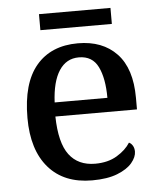

<svg xmlns="http://www.w3.org/2000/svg" viewBox="-51 -722 646 776"><g transform="rotate(-5 272.5 -334.0)"><path d="M292 10Q178 10 115.5 -62Q53 -134 53 -264Q53 -405 113 -476Q173 -547 282 -547Q382 -547 439.5 -486.5Q497 -426 497 -307V-260H166Q168 -153 204.5 -104.5Q241 -56 310 -56Q362 -56 398.5 -78Q435 -100 453 -129Q462 -125 468 -115Q474 -105 474 -91Q474 -69 454.5 -45.5Q435 -22 394.5 -6Q354 10 292 10ZM382 -317Q382 -396 359 -443Q336 -490 281 -490Q230 -490 201 -445.5Q172 -401 168 -317ZM136 -613V-678H426V-613Z"/></g></svg>

Font: Noto Serif Armenian Medium
Style: Regular
Weight: 500
Version: Version 2.007